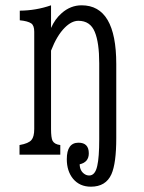

<svg xmlns="http://www.w3.org/2000/svg" viewBox="-20 -580 540 720"><path d="M53.2 0V-36.1Q87.4 -42 98.1 -55.2Q108.4 -67.4 108.4 -96.2V-460.9Q108.4 -484.4 97.2 -492.2Q84.5 -501 54.2 -503.9V-540Q115.2 -540.5 171.4 -560.1V-475.1Q186.5 -509.3 211.4 -530.8Q244.6 -560.1 286.1 -560.1Q416 -560.1 416 -339.8V-62Q416 32.2 397.9 73.2Q377 120.1 320.8 120.1Q278.8 120.1 253.9 90.3Q230.5 61.5 230.5 17.1Q230.5 -44.9 274.4 -44.9Q313 -44.9 313 -4.9Q313 28.3 278.8 36.1Q279.3 60.5 296.4 72.3Q304.7 78.1 314.5 78.1Q336.9 78.1 344.7 42Q352.1 10.3 352.1 -58.1V-342.8Q352.1 -420.4 335.4 -460.4Q318.4 -502 273.9 -502Q248.5 -502 222.7 -476.1Q193.4 -446.8 171.4 -390.1V-96.2Q171.4 -63 177.2 -51.8Q184.6 -38.6 206.1 -36.1V0Z"/></svg>

Font: BIZ UDMincho
Style: Regular
Weight: 400
Monospace: yes
Designer: TypeBank Co., Ltd.
Foundry: Morisawa Inc.
Version: Version 1.06